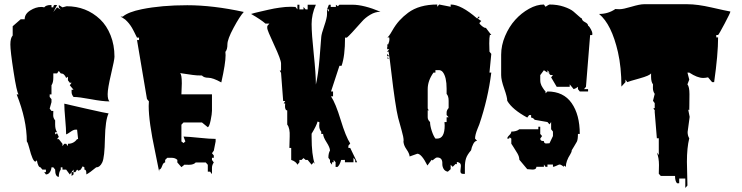

<svg xmlns="http://www.w3.org/2000/svg" viewBox="-20 -760 3566 923"><path d="M297.9 -385.3Q289.6 -407.2 272 -407.2L262.7 -418.9L254.4 -407.2H236.3V-386.2Q236.3 -362.8 227.5 -350.1V-306.2H218.8V-293.9L227.5 -283.2V-269Q227.5 -267.1 218.8 -237.8L227.5 -226.6H236.3L235.8 -205.6Q235.8 -192.4 245.1 -181.2V-161.1Q245.1 -137.7 254.4 -124.5H245.1V-113.8L254.4 -119.6L262.7 -102.1L254.4 -91.3H262.7L280.3 -68.8V-57.6L289.1 -68.8H297.9L306.6 -57.6V-68.8Q334.5 -68.8 350.6 -91.3H355.5L350.6 -136.7H342.3Q333.5 -136.7 318.8 -126.2Q304.2 -115.7 297.9 -113.8Q297.9 -138.7 293.5 -188Q289.1 -237.3 289.1 -261.7Q291.5 -260.7 393.1 -237.8Q494.6 -214.8 502 -214.8Q486.3 -183.1 484.4 -93.8Q482.9 -3.4 471.7 20.5Q460.4 44.4 442.4 44.4Q411.6 70.3 395 78.6V71.8Q395 55.2 385.7 55.2V44.4L377.4 39.6L368.2 55.2L357.4 61L350.6 55.2L342.3 67.4H333.5V55.2L324.2 67.4H333.5V78.6L324.2 85.9V67.4L315.4 78.6L297.9 55.2H280.3V44.4H272V55.2Q262.7 67.4 262.7 90.3Q245.1 89.4 245.1 55.2L236.3 44.4H227.5Q226.6 58.1 219.2 68.4Q211.9 78.6 200.7 78.6L192.4 67.4H200.7V55.2H183.6L174.8 44.4Q163.1 44.4 157.2 10.7L150.4 17.1Q137.2 17.1 120.6 -48.8Q114.3 -73.7 108.9 -80.1Q108.9 -184.1 60.1 -306.2H69.3Q60.5 -315.9 45.2 -415.3Q29.8 -514.6 29.8 -545.9Q29.8 -577.1 41 -589.4V-633.8L79.6 -667.5H98.6Q98.6 -692.9 125.2 -709.7Q151.9 -726.6 178.2 -726.6Q184.6 -726.6 192.4 -724.6Q201.2 -735.8 223.6 -735.8H227.5V-724.6H236.3Q236.3 -736.3 244.6 -736.3L254.4 -735.8L236.3 -702.1L254.4 -724.6L272 -713.9L262.7 -724.6V-735.8L280.3 -724.6Q298.8 -730 300.3 -730Q394.5 -730 461.4 -667Q493.2 -636.7 511.7 -590.1Q530.3 -543.5 530.3 -487.3Q530.3 -473.1 513.9 -403.8Q497.6 -334.5 497.6 -307.6Q497.6 -280.8 506.3 -272.5Q473.6 -272.5 416.5 -283.2Q359.4 -293.9 333.5 -293.9Q324.2 -305.7 324.2 -316.9V-328.6H333.5L315.4 -350.1L324.2 -362.3H315.4L306.6 -374V-391.1Z M888.2 32.2 866.7 31.7 852.1 43.5 832.5 21V8.8Q822.8 -1.5 803.7 -1.5H784.2L773.9 8.8V21Q765.1 21 759.3 38.1Q753.4 55.2 745.1 55.2V65.4Q740.2 39.1 725.6 -31.2Q694.8 -174.8 694.8 -250.5Q694.8 -265.6 695.8 -272.9L686.5 -284.2L638.7 -567.4H648.4V-579.1H638.7Q637.2 -581.5 632.6 -591.1Q627.9 -600.6 626.5 -603.5Q625 -606.4 620.6 -615Q616.2 -623.5 614 -627Q611.8 -630.4 607.2 -637.5Q602.5 -644.5 599.4 -647.9Q596.2 -651.4 591.3 -657Q586.4 -662.6 582 -666Q567.4 -676.3 559.6 -680.2H570.3Q596.7 -702.6 662.1 -715.8Q756.8 -734.9 880.1 -734.9Q1003.4 -734.9 1151.9 -702.6Q1132.3 -681.2 1102.8 -626.2Q1073.2 -571.3 1073.2 -546.4Q1073.2 -521.5 1063.5 -510.7L1064.5 -494.6Q1064.5 -455.6 1043.9 -363.8Q1003.4 -386.2 981.9 -386.2Q960.4 -386.2 950.7 -397Q924.8 -397 906.5 -399.7Q888.2 -402.3 871.3 -404.8Q854.5 -407.2 845.2 -408.7Q854 -403.8 854 -359.4L852.1 -306.6H999V-227.5Q999 -212.9 992.7 -181.9Q986.3 -150.9 979 -148.4L950.7 -171.4H862.3L852.1 -160.6V-80.1L862.3 -72.3L871.1 -80.1L862.3 -103.5Q885.3 -103 936.8 -97.7Q988.3 -92.3 1016.6 -92.3V-80.1L1007.8 -35.6L999 -23.4L1007.8 -12.7V-1.5H999V8.8L1007.8 21Q999 33.2 999 46.9V77.1L990.2 65.4H979V32.2L969.2 21H920.9Q911.1 32.2 888.2 32.2Z M1341.3 -274.4 1331.1 -409.7 1324.7 -420.9H1331.1V-454.6Q1331.1 -472.7 1297.9 -543.9Q1264.6 -615.2 1264.6 -625Q1264.6 -634.8 1265.1 -635.3L1274.9 -646.5H1256.3Q1233.9 -666 1187 -692.9Q1200.7 -697.3 1225.3 -702.9Q1250 -708.5 1268.8 -712.9Q1287.6 -717.3 1297.9 -719Q1308.1 -720.7 1323.7 -723.1Q1352.1 -727.5 1378.9 -727.5L1400.4 -726.6L1409.7 -714.8V-737.3H1419.4V-714.8H1439V-726.6L1449.2 -714.8H1459V-737.3H1498.5Q1478 -691.4 1478 -644.5Q1478 -597.7 1488.3 -500.7Q1498.5 -403.8 1498.5 -353.5Q1509.8 -399.9 1516.6 -483.9Q1523.4 -567.9 1524.4 -582.5Q1525.4 -597.2 1538.8 -635.7Q1552.2 -674.3 1552.2 -692.9V-714.8L1561 -703.6V-714.8H1552.2L1561 -737.3H1569.8V-726.6H1594.7V-737.3L1604 -730L1611.8 -737.3H1674.3Q1728.5 -737.3 1809.1 -703.6Q1784.2 -703.6 1760 -689.2Q1735.8 -674.8 1720.2 -656.7Q1661.6 -590.3 1647.5 -579.1H1638.7Q1638.7 -490.7 1622.1 -443.8H1611.8L1571.3 -320.3H1581.1V-296.9H1571.3Q1593.8 -262.7 1617.9 -183.1Q1642.1 -103.5 1663.6 -70.3L1654.8 -59.6V-48.8H1663.6L1696.8 20H1687.5V8.8L1679.2 -1.5V20H1638.2V8.8H1620.1Q1613.3 33.7 1602.5 42.5H1593.3V20L1584 8.8V20H1576.2V31.7L1566.4 20V8.8L1558.6 -1.5Q1558.6 -23.4 1566.4 -36.6Q1565.9 -51.3 1549.8 -76.2Q1533.7 -101.1 1533.2 -116.2H1524.4V-127Q1514.6 -137.7 1514.6 -156.2L1515.6 -172.4L1506.8 -175.8Q1501 -154.8 1478 -117.2V-102.1Q1478 -14.6 1493.2 28.3L1487.8 20L1478 31.7L1459 8.8H1449.2L1439 0L1429.7 8.8H1419.4V20L1409.7 31.7Q1403.3 16.6 1379.9 8.8V-48.8H1371.1L1372.6 -103Q1374.5 -144 1360.8 -161.1V-229Q1350.1 -229.5 1350.1 -250.5L1351.1 -262.7H1343.8L1351.1 -274.4Z M2034.7 35.6Q2006.3 -21 1986.3 -21Q1985.4 -21 1949.2 -7.8Q1948.2 -22.5 1933.8 -42.7Q1919.4 -63 1919.4 -83H1920.4Q1920.4 -100.6 1910.6 -133.8Q1900.9 -167 1894 -193.8Q1887.2 -220.7 1878.7 -278.3Q1870.1 -335.9 1862.1 -405.5Q1854 -475.1 1848.1 -512.7L1844.7 -510.7L1841.3 -511.7L1851.1 -523.4H1841.3V-535.6H1842.8L1841.3 -546.9L1845.7 -545.9Q1852.1 -559.6 1852.1 -572.3L1851.1 -580.1H1841.8Q1848.6 -582.5 1865.2 -611.8Q1881.8 -641.1 1900.4 -661.4Q1918.9 -681.6 1941.9 -698.7Q1995.1 -738.3 2082 -738.3V-727.5L2091.3 -738.3L2146.5 -727.5V-738.3Q2196.8 -738.3 2273.4 -671.4L2283.2 -682.1L2284.2 -673.3L2275.4 -671.4L2293.5 -659.2L2284.2 -648.9Q2287.1 -642.6 2297.4 -634.3Q2307.6 -626 2314 -626H2315.9L2341.8 -591.8H2335Q2332 -579.1 2332 -551.3Q2332 -523.4 2333 -511.7L2341.8 -501L2333 -411.1H2341.8Q2326.2 -285.2 2284.2 -162.1Q2282.2 -156.7 2275.9 -141.6Q2263.7 -111.8 2263.7 -93.8L2273.4 -83Q2262.7 -83 2254.9 -67.6Q2247.1 -52.2 2244.6 -37.6Q2226.1 -16.1 2220.5 1Q2214.8 18.1 2214.8 44.4V75.7H2205.1Q2193.4 75.7 2193.4 62.5L2195.8 37.1Q2195.8 21 2176.3 18.6V29.3L2169.9 28.3L2156.2 42L2146.5 32.2V53.2L2132.8 65.4Q2118.2 62.5 2112.1 51Q2106 39.6 2106.4 27.8Q2107.9 -2.9 2082 -2.9Q2075.7 -2.9 2068.1 3.9Q2060.5 10.7 2058.8 10.7Q2057.1 10.7 2055.2 7.8ZM2082 -93.8Q2117.7 -93.8 2117.7 -157.2Q2117.7 -168 2116.7 -173.3H2127V-196.3H2136.7L2127 -207V-219.2Q2127 -230 2136.7 -240.7V-275.4Q2136.7 -297.9 2127 -308.6V-333.5Q2127 -389.6 2108.9 -413.1Q2101.1 -422.9 2090.3 -422.9H2073.2V-411.1H2064Q2036.1 -372.1 2036.1 -331.5V-240.7Q2036.1 -234.4 2042 -229.5H2036.1V-196.3Q2036.1 -183.6 2047.4 -173.3Q2047.4 -156.2 2055.4 -131.3Q2063.5 -106.4 2073.2 -93.8ZM1851.1 -489.7H1841.3V-501ZM1851.1 -479H1841.3L1842.8 -484.4Z M2656.2 -342.8 2629.4 -388.2 2638.2 -398.9Q2624.5 -398.9 2623.5 -401.4Q2621.6 -407.7 2614.3 -411.1H2621.6L2611.8 -422.4V-411.1L2594.7 -422.4L2577.1 -398.9V-376Q2577.1 -363.8 2579.6 -357.7Q2582 -351.6 2583 -348.6Q2584 -345.7 2587.4 -340.8Q2590.8 -335.9 2591.8 -334Q2596.2 -326.7 2602.5 -320.3V-311.5L2611.8 -320.3Q2689 -320.3 2728 -264.4Q2767.1 -208.5 2767.1 -116.2H2758.3Q2758.3 -89.4 2753.2 -79.1Q2748 -68.8 2740.5 -57.4Q2732.9 -45.9 2728.5 -37.6Q2728.5 -29.3 2721.7 -18.6Q2700.2 14.6 2700.2 42L2690.9 35.6V42Q2689 40 2681.6 35.4Q2674.3 30.8 2670.7 30.8Q2667 30.8 2655.8 36.4Q2644.5 42 2638.2 42V30.8H2611.8V42H2602.5L2594.7 30.8V42H2558.6Q2558.6 55.2 2540.5 55.2L2514.6 53.2L2476.6 7.8Q2476.6 -6.8 2467.3 -22.7Q2458 -38.6 2448.2 -53.5Q2438.5 -68.4 2438 -69.3V-93.8L2429.7 -100.1L2427.7 -93.8H2418.5Q2418.5 -100.6 2428.2 -109.9Q2438 -119.1 2438 -127.4Q2462.9 -127.4 2476.6 -138.7H2567.9V-150.9H2577.1V-116.2L2585.9 -106L2577.1 -93.8Q2577.1 -82 2591.3 -82H2594.7Q2594.7 -70.3 2605.5 -70.3L2621.6 -71.3L2638.2 -106V-127.4L2629.4 -138.7V-173.3L2621.6 -162.1L2611.8 -173.3L2550.3 -184.1Q2543.5 -193.8 2533.2 -194.8V-207H2523.9L2514.6 -194.8Q2442.4 -233.9 2418.5 -275.4Q2418.5 -293 2403.8 -334Q2389.2 -375 2389.2 -398.9V-497.1Q2389.2 -542 2408.2 -586.9Q2427.2 -631.8 2456.8 -664.6Q2486.3 -697.3 2523.2 -717.8Q2560.1 -738.3 2594.7 -738.3L2602.5 -727.5Q2618.7 -738.3 2621.6 -738.3Q2659.7 -738.3 2690.7 -727.8Q2721.7 -717.3 2736.6 -704.8Q2751.5 -692.4 2762.7 -681.9Q2773.9 -671.4 2777.3 -671.4Q2777.3 -661.1 2792.2 -653.6Q2807.1 -646 2807.1 -636.7Q2814 -632.3 2820.8 -618.9Q2827.6 -605.5 2827.6 -600.3Q2827.6 -595.2 2827.1 -591.3H2816.9L2796.9 -342.8L2787.6 -331.5H2807.1V-320.3H2767.1L2758.3 -331.5V-342.8Q2749.5 -335 2737.8 -331.5L2718.8 -354.5V-342.8Z M3282.2 17.6 3284.7 131.8 3274.4 143.6V98.1H3245.1V121.1H3234.9Q3225.1 111.3 3225.1 85.9H3156.7L3147 75.2L3147.9 33.2Q3147.9 -1 3137.7 -26.9L3147 -15.1V-95.2H3137.7L3127.4 -220.7V-230.5L3120.6 -238.3L3127.4 -240.7V-264.2L3119.1 -275.4L3127.4 -308.6Q3118.7 -321.3 3118.7 -336.9Q3118.7 -352.5 3119.1 -354.5Q3109.9 -366.2 3109.9 -391.1V-407.7Q3105 -397 3053.7 -382.8Q3002.4 -368.7 2995.6 -365.2L2986.8 -377.4V-365.2L2967.3 -343.8Q2967.3 -436.5 2950.7 -509.3Q2919.9 -643.6 2859.9 -692.9Q2903.8 -692.9 2938.5 -716.8Q2943.8 -715.8 2959.7 -715.8Q2975.6 -715.8 3015.9 -727.8Q3056.2 -739.7 3075.2 -739.7H3284.7Q3332.5 -739.7 3400.6 -724.1Q3468.8 -708.5 3491.2 -704.6Q3491.2 -698.7 3463.6 -646.7Q3436 -594.7 3432.1 -591.8H3423.3V-580.1H3432.1Q3432.1 -498.5 3413.1 -365.2H3403.3L3383.8 -388.2Q3370.6 -385.3 3360.4 -385.3Q3332.5 -385.3 3293.5 -411.1H3284.7L3293.5 -377.4L3284.7 -354.5Q3294.4 -342.8 3294.4 -307.1Q3294.4 -271.5 3293.9 -252.4Q3293.5 -233.4 3293.5 -230.5Q3293 -230.5 3291 -232.9Q3289.1 -232.9 3289.1 -229.5L3295.4 -198.2L3285.6 -125.5Q3285.6 -107.4 3293.5 -95.2Q3282.2 -49.8 3282.2 17.6Z"/></svg>

Font: Butcherman
Style: Regular
Weight: 400
Version: Version 001.004